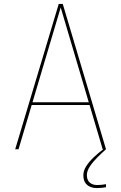

<svg xmlns="http://www.w3.org/2000/svg" viewBox="-20 -761 618 979"><path d="M57.5 0 279.5 -741H300L520.5 0H503.5L289 -724.5H290L74.5 0ZM135.5 -225.5V-239.5H444V-225.5ZM520.5 178V193.5Q511.5 195.5 498.8 196.8Q486 198 474.5 198Q455 198 439.2 191.2Q423.5 184.5 414.2 170Q405 155.5 405 132.5Q405 109 420.2 85.5Q435.5 62 459 40Q482.5 18 506.5 0H520.5Q499.5 18.5 476.8 41.2Q454 64 438.5 87.2Q423 110.5 423 131.5Q423 156.5 437 169.5Q451 182.5 476.5 182.5Q487 182.5 499.5 181.2Q512 180 520.5 178Z"/></svg>

Font: Epilogue Thin
Style: Regular
Weight: 250
Designer: Tyler Finck
Foundry: Etcetera Type Co
Version: Version 2.111